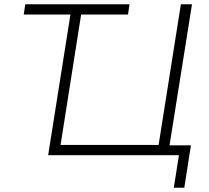

<svg xmlns="http://www.w3.org/2000/svg" viewBox="-20 -725 975 897"><path d="M792 152 816 0H205L309 -657H91L98 -705H585L578 -657H359L263 -48H721L825 -705H877L772 -46H872L841 152Z"/></svg>

Font: Nunito Sans 7pt ExtraLight
Style: Italic
Weight: 250
Italic angle: -9°
Designer: Vernon Adams
Foundry: Vernon Adams
Version: Version 3.101;gftools[0.9.27]